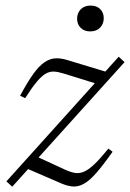

<svg xmlns="http://www.w3.org/2000/svg" viewBox="-20 -676 478 706"><path d="M3.5 -9 416.5 -467.5 438 -447.5 25 10.5ZM72.5 -315 54 -324Q81 -374.5 102.5 -404.2Q124 -434 143.8 -447.2Q163.5 -460.5 183.8 -461.5Q204 -462.5 228 -455L383.5 -408L345 -365L214.5 -405.5Q194 -412 178.2 -412.8Q162.5 -413.5 147.5 -404.8Q132.5 -396 114.8 -374.8Q97 -353.5 72.5 -315ZM205.5 -1.5 68 -61 111 -102 218.5 -52.5Q239 -43 255.5 -40.2Q272 -37.5 289 -44.8Q306 -52 327.2 -72.2Q348.5 -92.5 378.5 -129.5L394 -118Q359.5 -69 334.5 -40.5Q309.5 -12 289 -0.5Q268.5 11 248.8 9.8Q229 8.5 205.5 -1.5ZM311.5 -560.5Q289.5 -560.5 276.5 -573.8Q263.5 -587 263.5 -607Q263.5 -628 276.8 -641.8Q290 -655.5 313.5 -655.5Q335.5 -655.5 348.5 -642.5Q361.5 -629.5 361.5 -609Q361.5 -588.5 348.2 -574.5Q335 -560.5 311.5 -560.5Z"/></svg>

Font: Newsreader Light
Style: Italic
Weight: 300
Italic angle: -17°
Designer: Hugues Gentile
Foundry: Production Type
Version: Version 1.003